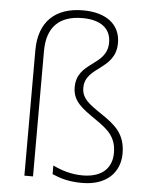

<svg xmlns="http://www.w3.org/2000/svg" viewBox="-54 -810 679 865"><g transform="rotate(5 285.0 -377.5)"><path d="M456 -632C456 -714 394 -765 287 -765C162 -765 88 -697 88 -567V0H127V-567C127 -675 182 -730 287 -730C370 -730 416 -694 416 -631C416 -523 279 -534 279 -417C279 -352 324 -323 387 -279C444 -240 481 -208 481 -137C481 -69 437 -24 349 -24C299 -24 256 -37 214 -57V-18C249 -3 287 10 350 10C461 10 520 -53 520 -138C520 -228 471 -265 411 -306C350 -347 318 -370 318 -418C318 -515 456 -509 456 -632Z"/></g></svg>

Font: Noto Sans Lao ExtraLight
Style: Regular
Weight: 200
Designer: Monotype Design Team
Foundry: Monotype Imaging Inc.
Version: Version 2.003